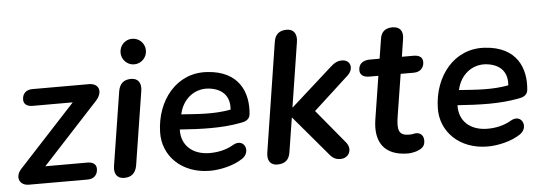

<svg xmlns="http://www.w3.org/2000/svg" viewBox="-48 -839 2790 987"><g transform="rotate(-5 1347.5 -345.5)"><path d="M66 0H369C401 0 421 -20 421 -51C421 -74 404 -87 375 -87H158L446 -399C486 -442 471 -488 418 -488H126C94 -488 74 -469 74 -438C74 -415 91 -402 120 -402H327L35 -86C-2 -47 15 0 66 0Z M557 8C595 8 616 -12 623 -49L683 -429C690 -471 672 -496 636 -496C598 -496 577 -477 570 -439L510 -59C503 -17 521 8 557 8ZM659 -569C696 -569 725 -599 725 -635C725 -672 696 -701 659 -701C623 -701 594 -672 594 -635C594 -599 623 -569 659 -569Z M1000 10C1053 10 1123 -6 1169 -37C1220 -71 1187 -146 1129 -112C1092 -90 1049 -81 1007 -81C919 -81 860 -132 863 -215C976 -207 1081 -203 1179 -222C1200 -225 1224 -234 1227 -261C1239 -373 1193 -487 1029 -497C870 -508 765 -372 761 -211C757 -88 854 10 1000 10ZM877 -292 879 -298C894 -363 949 -418 1027 -412C1107 -404 1138 -356 1132 -294C1046 -278 963 -286 877 -292Z M1347 8C1386 8 1408 -10 1414 -48L1442 -225H1444L1604 -36C1628 -6 1641 8 1673 8C1717 8 1739 -37 1709 -74L1564 -249L1746 -416C1782 -449 1769 -496 1724 -496C1698 -496 1682 -485 1657 -462L1452 -278H1450L1502 -610C1509 -652 1491 -678 1455 -678C1417 -678 1395 -660 1389 -622L1301 -59C1294 -16 1312 8 1347 8Z M2023 10C2033 10 2052 7 2067 2C2090 -6 2111 -18 2110 -50C2110 -71 2098 -90 2072 -90C2058 -90 2060 -86 2035 -86C1982 -86 1973 -114 1985 -187L2019 -401H2087C2120 -401 2140 -422 2140 -452C2140 -476 2123 -488 2092 -488H2033L2047 -579C2054 -620 2035 -643 1997 -643C1961 -643 1939 -625 1934 -589L1918 -488H1868C1832 -488 1809 -471 1809 -438C1809 -414 1827 -401 1857 -401H1904L1869 -179C1851 -66 1896 10 2023 10Z M2433 10C2486 10 2556 -6 2602 -37C2653 -71 2620 -146 2562 -112C2525 -90 2482 -81 2440 -81C2352 -81 2293 -132 2296 -215C2409 -207 2514 -203 2612 -222C2633 -225 2657 -234 2660 -261C2672 -373 2626 -487 2462 -497C2303 -508 2198 -372 2194 -211C2190 -88 2287 10 2433 10ZM2310 -292 2312 -298C2327 -363 2382 -418 2460 -412C2540 -404 2571 -356 2565 -294C2479 -278 2396 -286 2310 -292Z"/></g></svg>

Font: SN Pro Semibold
Style: Italic
Weight: 600
Italic angle: -9°
Designer: Tobias Whetton
Foundry: Supernotes
Version: Version 1.001;Glyphs 3.2 (3249)